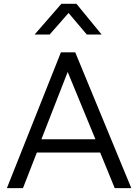

<svg xmlns="http://www.w3.org/2000/svg" viewBox="-20 -970 712 990"><path d="M15.5 0 294 -700H368L657 0H571.5L496.5 -183.5H170L98.5 0ZM193.5 -252H472L329 -599ZM158.5 -792 296.5 -950.5H374L504 -792H427.5L333.5 -903L236 -792Z"/></svg>

Font: Geologica Cursive ExtraLight
Style: Regular
Weight: 250
Designer: Sindre Bremnes, Frode Helland
Foundry: Monokrom Skriftforlag AS
Version: Version 1.010;gftools[0.9.28]